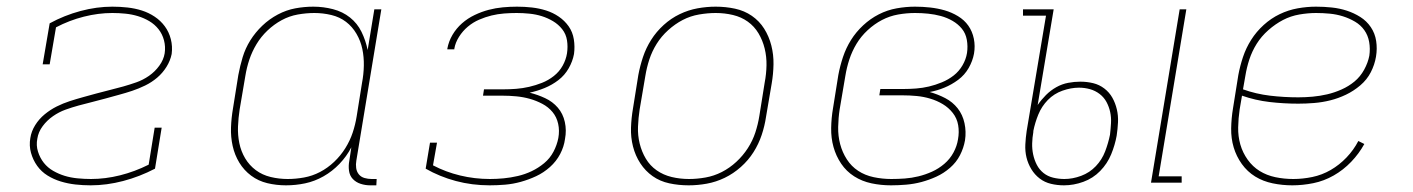

<svg xmlns="http://www.w3.org/2000/svg" viewBox="-20 -548 4240 576"><path d="M252 8Q229 8 206.5 5.5Q184 3 162.5 -3.5Q141 -10 122.5 -21.5Q104 -33 91.5 -50.5Q79 -68 73 -89.5Q67 -111 71 -134Q74 -154 85.5 -172.5Q97 -191 114 -205Q131 -219 150 -228.5Q169 -238 189 -244.5Q209 -251 229 -256.5Q249 -262 269 -267.5Q289 -273 309.5 -278Q330 -283 349.5 -288.5Q369 -294 389 -301Q409 -308 427 -320.5Q445 -333 458 -351Q471 -369 474 -388Q477 -408 472 -427Q467 -446 455.5 -460.5Q444 -475 428 -484.5Q412 -494 394 -499.5Q376 -505 356.5 -507Q337 -509 317 -509Q275 -509 231.5 -498Q188 -487 148 -466L129 -355H108L129 -478Q173 -502 221.5 -515Q270 -528 317 -528Q340 -528 362.5 -525.5Q385 -523 405.5 -516.5Q426 -510 444 -498Q462 -486 474.5 -469Q487 -452 492.5 -430.5Q498 -409 495 -386Q491 -366 479.5 -347.5Q468 -329 451.5 -315Q435 -301 415.5 -291.5Q396 -282 376.5 -275.5Q357 -269 336.5 -263.5Q316 -258 296.5 -252.5Q277 -247 256.5 -242Q236 -237 216 -231.5Q196 -226 176.5 -219Q157 -212 139 -199.5Q121 -187 108 -169.5Q95 -152 92 -132Q88 -112 94 -93Q100 -74 111.5 -59.5Q123 -45 139.5 -35.5Q156 -26 174 -20.5Q192 -15 212.5 -13Q233 -11 253 -11Q296 -11 340 -22Q384 -33 426 -54L444 -165H465L445 -42Q399 -18 349.5 -5Q300 8 252 8Z M838 8Q809 8 782 1.5Q755 -5 733.5 -21Q712 -37 698 -60Q684 -83 678 -110Q672 -137 673 -165.5Q674 -194 679 -223L695 -323Q700 -350 708 -376.5Q716 -403 731 -427Q746 -451 767 -471Q788 -491 813.5 -504.5Q839 -518 866 -523Q893 -528 920 -528Q950 -528 979 -520.5Q1008 -513 1030 -495.5Q1052 -478 1064.5 -452.5Q1077 -427 1083 -398L1103 -520H1124L1049 -66Q1047 -55 1048.5 -44Q1050 -33 1056.5 -25Q1063 -17 1073.5 -14Q1084 -11 1095 -11H1110L1109 8H1091Q1076 8 1062 3.5Q1048 -1 1038.5 -11Q1029 -21 1027 -36Q1025 -51 1028 -66L1034 -106Q1020 -79 998.5 -56.5Q977 -34 950.5 -19Q924 -4 895.5 2Q867 8 838 8ZM843 -11Q867 -11 892 -15.5Q917 -20 940 -32Q963 -44 982.5 -62.5Q1002 -81 1016 -103.5Q1030 -126 1038 -150Q1046 -174 1050 -199L1066 -299Q1071 -325 1071.5 -351Q1072 -377 1067 -401Q1062 -425 1049.5 -446.5Q1037 -468 1018 -482.5Q999 -497 974 -503Q949 -509 923 -509Q899 -509 873.5 -504.5Q848 -500 825 -487.5Q802 -475 782.5 -456.5Q763 -438 749.5 -415.5Q736 -393 728 -369Q720 -345 716 -320L699 -220Q695 -194 694 -168.5Q693 -143 698 -118.5Q703 -94 715.5 -73Q728 -52 747.5 -37.5Q767 -23 792 -17Q817 -11 843 -11Z M1449 8Q1396 8 1347.5 -5Q1299 -18 1257 -42L1270 -120H1291L1279 -52Q1317 -32 1360.5 -21.5Q1404 -11 1450 -11Q1470 -11 1491 -13Q1512 -15 1533.5 -20Q1555 -25 1575 -34.5Q1595 -44 1612.5 -58.5Q1630 -73 1640.5 -93Q1651 -113 1655 -134Q1659 -156 1654.5 -176.5Q1650 -197 1637.5 -212Q1625 -227 1607 -236.5Q1589 -246 1569.5 -251.5Q1550 -257 1529 -259Q1508 -261 1487 -261H1429L1432 -280H1490Q1509 -280 1528.5 -281.5Q1548 -283 1567.5 -287.5Q1587 -292 1606 -299.5Q1625 -307 1641.5 -320Q1658 -333 1668 -351Q1678 -369 1681 -388Q1684 -408 1681 -427Q1678 -446 1666.5 -460.5Q1655 -475 1639 -484.5Q1623 -494 1605.5 -499.5Q1588 -505 1568.5 -507Q1549 -509 1530 -509Q1511 -509 1492 -507.5Q1473 -506 1454.5 -501.5Q1436 -497 1417.5 -489Q1399 -481 1383.5 -468Q1368 -455 1357 -437.5Q1346 -420 1343 -402V-400H1322V-402Q1326 -424 1337.5 -443.5Q1349 -463 1366 -478Q1383 -493 1404 -503Q1425 -513 1446 -518.5Q1467 -524 1488.5 -526Q1510 -528 1531 -528Q1554 -528 1576 -525.5Q1598 -523 1618.5 -516.5Q1639 -510 1656.5 -498Q1674 -486 1686 -469Q1698 -452 1701.5 -430Q1705 -408 1702 -386Q1698 -364 1686 -343Q1674 -322 1655 -307.5Q1636 -293 1614 -284Q1592 -275 1569 -270Q1593 -264 1615.5 -253.5Q1638 -243 1653.5 -225Q1669 -207 1674.5 -182Q1680 -157 1675 -131Q1672 -108 1660.5 -86Q1649 -64 1630 -47Q1611 -30 1588.5 -19.5Q1566 -9 1542.5 -2.5Q1519 4 1495.5 6Q1472 8 1449 8Z M2046 8Q2016 8 1988 2Q1960 -4 1938 -19.5Q1916 -35 1901 -58Q1886 -81 1879 -108.5Q1872 -136 1873 -165Q1874 -194 1879 -223L1895 -323Q1900 -350 1909 -377Q1918 -404 1933.5 -428.5Q1949 -453 1971 -473Q1993 -493 2019 -505.5Q2045 -518 2072.5 -523Q2100 -528 2127 -528Q2157 -528 2185 -522Q2213 -516 2235.5 -500.5Q2258 -485 2272.5 -462Q2287 -439 2294 -411.5Q2301 -384 2300.5 -355Q2300 -326 2295 -297L2278 -197Q2274 -170 2265 -143Q2256 -116 2240.5 -91.5Q2225 -67 2202.5 -47Q2180 -27 2154 -14.5Q2128 -2 2100.5 3Q2073 8 2046 8ZM2047 -11Q2071 -11 2096.5 -15.5Q2122 -20 2145.5 -32Q2169 -44 2189 -62.5Q2209 -81 2223.5 -103.5Q2238 -126 2246 -150.5Q2254 -175 2258 -200L2274 -300Q2279 -326 2279.5 -352Q2280 -378 2274 -402.5Q2268 -427 2255.5 -448Q2243 -469 2223.5 -483Q2204 -497 2179 -503Q2154 -509 2127 -509Q2103 -509 2077 -504.5Q2051 -500 2028 -488Q2005 -476 1984.5 -457.5Q1964 -439 1950 -416.5Q1936 -394 1928 -369.5Q1920 -345 1916 -320L1899 -220Q1895 -194 1894 -168Q1893 -142 1899 -117.5Q1905 -93 1917.5 -72Q1930 -51 1950 -37Q1970 -23 1995 -17Q2020 -11 2047 -11Z M2653 8Q2623 8 2594.5 2Q2566 -4 2542.5 -19Q2519 -34 2503.5 -57Q2488 -80 2480.5 -107Q2473 -134 2473.5 -164Q2474 -194 2479 -223L2495 -323Q2500 -350 2509 -377Q2518 -404 2533 -428Q2548 -452 2569.5 -472Q2591 -492 2616.5 -505Q2642 -518 2670 -523Q2698 -528 2725 -528Q2748 -528 2770.5 -525.5Q2793 -523 2814 -517Q2835 -511 2854 -499.5Q2873 -488 2885 -471Q2897 -454 2901.5 -432Q2906 -410 2902 -387Q2898 -365 2886 -344Q2874 -323 2854.5 -308.5Q2835 -294 2813 -285Q2791 -276 2769 -272Q2794 -265 2816 -253.5Q2838 -242 2853 -223Q2868 -204 2873.5 -178.5Q2879 -153 2875 -127Q2871 -104 2860 -82.5Q2849 -61 2830 -44.5Q2811 -28 2789 -18Q2767 -8 2744.5 -2Q2722 4 2698.5 6Q2675 8 2653 8ZM2654 -11Q2674 -11 2694.5 -12.5Q2715 -14 2735.5 -19Q2756 -24 2776 -33Q2796 -42 2813 -56.5Q2830 -71 2840.5 -90.5Q2851 -110 2854 -130Q2858 -152 2854.5 -172.5Q2851 -193 2838.5 -209Q2826 -225 2808.5 -235.5Q2791 -246 2771 -252Q2751 -258 2730 -260Q2709 -262 2687 -262H2618L2621 -281H2690Q2709 -281 2728.5 -282.5Q2748 -284 2767 -288.5Q2786 -293 2805.5 -301Q2825 -309 2841 -321.5Q2857 -334 2867.5 -352Q2878 -370 2881 -389Q2884 -409 2880.5 -428.5Q2877 -448 2865.5 -462Q2854 -476 2837.5 -485.5Q2821 -495 2802.5 -500Q2784 -505 2764.5 -507Q2745 -509 2725 -509Q2700 -509 2674.5 -504.5Q2649 -500 2626 -488Q2603 -476 2583 -457.5Q2563 -439 2549.5 -416.5Q2536 -394 2528 -369.5Q2520 -345 2516 -320L2499 -220Q2495 -194 2494.5 -167Q2494 -140 2500.5 -115.5Q2507 -91 2520.5 -70Q2534 -49 2554.5 -35.5Q2575 -22 2601 -16.5Q2627 -11 2654 -11Z M3433 0 3519 -520H3539L3456 -19H3525V0ZM3172 8Q3152 8 3133 3.5Q3114 -1 3099 -12.5Q3084 -24 3074 -40.5Q3064 -57 3059.5 -75.5Q3055 -94 3056 -114.5Q3057 -135 3060 -155L3118 -501H3049V-520H3141L3093 -233Q3104 -249 3118 -263Q3132 -277 3149 -286.5Q3166 -296 3184.5 -299.5Q3203 -303 3221 -303Q3241 -303 3259.5 -298.5Q3278 -294 3293 -282.5Q3308 -271 3317 -255Q3326 -239 3330.5 -220Q3335 -201 3334 -181Q3333 -161 3330 -141Q3325 -113 3313.5 -85Q3302 -57 3280.5 -35Q3259 -13 3230 -2.5Q3201 8 3172 8ZM3173 -11Q3198 -11 3223.5 -20.5Q3249 -30 3267.5 -49.5Q3286 -69 3295.5 -94Q3305 -119 3310 -144Q3312 -161 3313 -178.5Q3314 -196 3310.5 -212Q3307 -228 3299.5 -242Q3292 -256 3279 -266Q3266 -276 3250 -280.5Q3234 -285 3217 -285Q3193 -285 3167.5 -276Q3142 -267 3123.5 -248Q3105 -229 3095 -204.5Q3085 -180 3080 -155V-152Q3077 -135 3076.5 -118Q3076 -101 3079.5 -84.5Q3083 -68 3090.5 -53.5Q3098 -39 3110.5 -29Q3123 -19 3139.5 -15Q3156 -11 3173 -11Z M3857 8Q3827 8 3798 2Q3769 -4 3745.5 -18.5Q3722 -33 3705.5 -56Q3689 -79 3681 -106Q3673 -133 3673.5 -163Q3674 -193 3679 -223L3695 -323Q3700 -350 3709 -377Q3718 -404 3733.5 -428.5Q3749 -453 3771 -473Q3793 -493 3819 -505.5Q3845 -518 3873 -523Q3901 -528 3928 -528Q3952 -528 3975.5 -525.5Q3999 -523 4020.5 -516Q4042 -509 4061 -497Q4080 -485 4092.5 -466.5Q4105 -448 4108.5 -425Q4112 -402 4108 -378Q4104 -354 4092.5 -331.5Q4081 -309 4061 -292Q4041 -275 4018 -264Q3995 -253 3971 -247Q3947 -241 3922.5 -239Q3898 -237 3875 -237Q3831 -237 3788.5 -242Q3746 -247 3706 -261L3699 -220Q3695 -193 3694.5 -166Q3694 -139 3701 -114.5Q3708 -90 3723 -69Q3738 -48 3759 -35Q3780 -22 3806 -16.5Q3832 -11 3860 -11Q3888 -11 3917 -17Q3946 -23 3972 -38Q3998 -53 4019.5 -75.5Q4041 -98 4055 -125L4073 -116Q4057 -87 4033.5 -62.5Q4010 -38 3981 -21.5Q3952 -5 3920 1.5Q3888 8 3857 8ZM3875 -256Q3896 -256 3918 -258Q3940 -260 3961.5 -265Q3983 -270 4004.5 -279.5Q4026 -289 4043.5 -303.5Q4061 -318 4072.5 -339Q4084 -360 4088 -381Q4091 -402 4087.5 -422Q4084 -442 4073 -457.5Q4062 -473 4045 -483Q4028 -493 4009 -499Q3990 -505 3969.5 -507Q3949 -509 3928 -509Q3904 -509 3878 -504.5Q3852 -500 3829 -488Q3806 -476 3785 -457.5Q3764 -439 3750 -416.5Q3736 -394 3728 -369.5Q3720 -345 3716 -320L3709 -280Q3748 -266 3790 -261Q3832 -256 3875 -256Z"/></svg>

Font: Iosevka HT Thin Extended
Style: Italic
Weight: 100
Width: 7
Italic angle: -9°
Monospace: yes
Designer: Belleve Invis
Foundry: Belleve Invis
Version: Version 32.3.0; ttfautohint (v1.8.4)